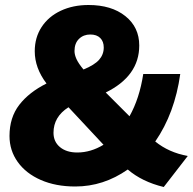

<svg xmlns="http://www.w3.org/2000/svg" viewBox="-20 -738 771 768"><path d="M635 10Q548 -11 491 -60Q394 8 281 8Q203 8 143.5 -18Q84 -44 51 -90Q18 -136 18 -194Q18 -268 57 -318.5Q96 -369 166 -404Q119 -466 119 -533Q119 -588 146.5 -630Q174 -672 223 -695Q272 -718 334 -718Q426 -718 481.5 -673.5Q537 -629 537 -556Q537 -434 403 -368L498 -273Q538 -344 553 -442H701Q679 -285 601 -172Q655 -128 731 -114ZM278 -534Q278 -519 286 -501.5Q294 -484 314 -460Q358 -478 376.5 -499Q395 -520 395 -548Q395 -572 381 -586Q367 -600 341 -600Q314 -600 296 -582.5Q278 -565 278 -534ZM289 -128Q343 -128 394 -159L254 -309Q194 -271 194 -207Q194 -171 220 -149.5Q246 -128 289 -128Z"/></svg>

Font: Muli Black
Style: Italic
Weight: 900
Italic angle: -4.541°
Designer: Vernon Adams
Foundry: Vernon Adams
Version: Version 2.001